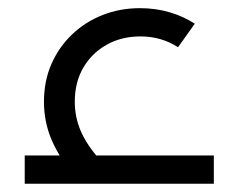

<svg xmlns="http://www.w3.org/2000/svg" viewBox="-20 -446 581 466"><path d="M166.1 -13Q126.7 -58.3 106.7 -103.2Q86.7 -148.1 86.7 -199.1Q86.7 -249.5 104.9 -290.8Q123.1 -332.1 155 -362.5Q186.9 -393 229.1 -409.6Q271.3 -426.2 319.7 -426.2Q357.2 -426.2 391 -416.4Q424.8 -406.6 452.8 -388.4L412.1 -331.4Q371.5 -357.6 321 -357.6Q274.6 -357.6 238.5 -337.2Q202.4 -316.8 181.9 -281.3Q161.5 -245.9 161.5 -199.1Q161.5 -161.7 176 -128Q190.6 -94.3 221.8 -59ZM40 0V-68.6H499V0Z"/></svg>

Font: Titillium Web
Style: Bold
Weight: 700
Designer: Mohamed Gaber, Accademia di Belle Arti di Urbino
Foundry: Kief Type Foundry, Accademia di Belle Arti di Urbino
Version: Version 3.000